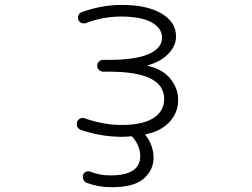

<svg xmlns="http://www.w3.org/2000/svg" viewBox="-20 -576 1040 792"><path d="M588.9 -306.6Q587.9 -306.6 588.4 -305.7Q588.9 -304.7 588.9 -304.7Q650.4 -290 680.7 -253.9Q714.8 -212.9 714.8 -164.1Q714.8 -109.4 676.8 -70.3Q639.6 -33.2 582 -22.5Q578.1 -21.5 581.1 -17.6Q613.3 24.4 613.3 75.2Q613.3 125 573.2 160.6Q533.2 196.3 440.4 196.3Q387.7 196.3 338.9 178.7Q329.1 175.8 324.7 166Q320.3 156.2 322.3 146.5Q325.2 136.7 334 132.8Q342.8 128.9 351.6 131.8Q390.6 147.5 432.6 147.5Q434.6 147.5 436.5 147.5Q558.6 147.5 558.6 67.4Q558.6 27.3 527.3 -10.7Q524.4 -13.7 520.5 -13.7Q498 -11.7 482.4 -11.7Q398.4 -11.7 313.5 -40Q303.7 -43.9 298.8 -52.7Q296.9 -58.6 296.9 -64.5Q296.9 -68.4 297.9 -72.3Q300.8 -82 310.1 -86.9Q319.3 -91.8 329.1 -87.9Q409.2 -60.5 480.5 -60.5Q568.4 -60.5 612.8 -88.9Q657.2 -117.2 657.2 -168Q657.2 -280.3 431.6 -280.3H405.3Q395.5 -280.3 388.2 -287.6Q380.9 -294.9 380.9 -304.7Q380.9 -314.5 388.2 -321.8Q395.5 -329.1 405.3 -329.1H431.6Q538.1 -329.1 593.3 -353Q648.4 -377 648.4 -420.9Q648.4 -460 605 -483.9Q561.5 -507.8 478.5 -507.8Q407.2 -507.8 335.9 -481.4Q326.2 -477.5 316.4 -481.4Q306.6 -485.4 303.2 -494.6Q299.8 -503.9 303.7 -513.2Q307.6 -522.5 317.4 -526.4Q401.4 -555.7 482.4 -555.7Q585.9 -555.7 646 -520.5Q706.1 -485.4 706.1 -425.8Q706.1 -383.8 669.9 -349.6Q639.6 -320.3 588.9 -306.6Z"/></svg>

Font: Rounded-L Mgen+ 1mn light
Style: Regular
Weight: 200
Designer: [Source Han Sans]
Ryoko NISHIZUKA  (kana & ideographs); Paul D. Hunt (Latin, Greek & Cyrillic); Wenlong ZHANG  (bopomofo
Version: Version 1.059.20150602